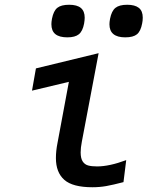

<svg xmlns="http://www.w3.org/2000/svg" viewBox="-20 -778 640 807"><path d="M215 -113.5Q215 -143.5 221.5 -176L269.5 -434L114.5 -397L131 -490.5L394.5 -554.5L324 -182.5Q319 -157 319 -137.5Q319 -112.5 327.5 -99.5Q336 -86.5 350.5 -82.5Q365 -78.5 388 -78.5Q439.5 -78.5 510.5 -105L499 -12.5Q455 -1 427 4Q399 9 368.5 9Q285.5 9 250.2 -22.2Q215 -53.5 215 -113.5ZM196 -676.5Q196 -685.5 198.5 -699.5Q205 -732.5 221 -745.2Q237 -758 270.5 -758Q304 -758 320 -744.5Q336 -731 336 -703.5Q336 -694 333.5 -679Q327.5 -647 311.5 -634Q295.5 -621 263 -621Q229.5 -621 212.8 -634.5Q196 -648 196 -676.5ZM440 -676Q440 -685 442.5 -699Q449 -732 465.2 -745Q481.5 -758 514.5 -758Q547 -758 563.5 -745Q580 -732 580 -704Q580 -691 577.5 -679.5Q571.5 -647 555.8 -634Q540 -621 506.5 -621Q440 -621 440 -676Z"/></svg>

Font: JuliaMono MediumItalic
Style: Regular
Weight: 500
Italic angle: -9°
Monospace: yes
Designer: cormullion
Foundry: corm
Version: Version 0.049; ttfautohint (v1.8.4)